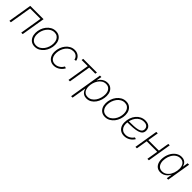

<svg xmlns="http://www.w3.org/2000/svg" viewBox="427 -2202 4062 4062"><g transform="rotate(45 2458.0 -170.5)"><path d="M523.9 -535.6 435.1 0H391.6L473.1 -494.1H163.1L81.1 0H37.6L126 -535.6Z M801.3 10.7Q741.7 10.7 698.2 -16.8Q654.8 -44.4 630.9 -93.8Q606.9 -143.1 606.9 -208Q606.9 -270.5 627.2 -330.3Q647.5 -390.1 685.1 -438.2Q722.7 -486.3 774.2 -515.1Q825.7 -543.9 888.2 -543.9Q947.8 -543.9 991.2 -516.4Q1034.7 -488.8 1058.3 -439.5Q1082 -390.1 1082 -325.2Q1082 -262.7 1061.8 -202.6Q1041.5 -142.6 1003.9 -94.5Q966.3 -46.4 914.8 -17.8Q863.3 10.7 801.3 10.7ZM802.2 -29.8Q856 -29.8 899.2 -55.7Q942.4 -81.5 973.6 -124.3Q1004.9 -167 1021.5 -219.2Q1038.1 -271.5 1038.1 -324.7Q1038.1 -377.4 1020.5 -417.5Q1002.9 -457.5 969.2 -480.2Q935.5 -502.9 887.2 -502.9Q835 -502.9 791.7 -477.8Q748.5 -452.6 717 -410.2Q685.5 -367.7 668.2 -315.2Q650.9 -262.7 650.9 -208Q650.9 -128.9 690.4 -79.3Q730 -29.8 802.2 -29.8Z M1368.2 9.3Q1306.6 9.3 1262.2 -20Q1217.8 -49.3 1194.8 -101.3Q1171.9 -153.3 1174.8 -221.2Q1176.8 -283.2 1198 -340.8Q1219.2 -398.4 1256.3 -444.3Q1293.5 -490.2 1343.8 -517.1Q1394 -543.9 1454.1 -543.9Q1497.1 -543.9 1529.8 -530Q1562.5 -516.1 1584.7 -494.1Q1606.9 -472.2 1619.1 -447Q1631.3 -421.9 1633.3 -399.4L1590.8 -390.6Q1589.4 -407.7 1580.3 -427Q1571.3 -446.3 1554.7 -463.6Q1538.1 -481 1512.9 -491.9Q1487.8 -502.9 1453.6 -502.9Q1401.4 -502.9 1359.1 -479Q1316.9 -455.1 1286.1 -414.3Q1255.4 -373.5 1237.8 -323Q1220.2 -272.5 1218.3 -219.2Q1215.8 -163.6 1232.7 -121.3Q1249.5 -79.1 1284.2 -55.4Q1318.8 -31.7 1369.1 -31.7Q1404.3 -31.7 1434.6 -43.2Q1464.8 -54.7 1488.3 -72.8Q1511.7 -90.8 1527.8 -110.8Q1543.9 -130.9 1551.3 -147.9L1592.3 -135.7Q1583 -112.8 1562.7 -87.6Q1542.5 -62.5 1513.4 -40.5Q1484.4 -18.6 1447.5 -4.6Q1410.6 9.3 1368.2 9.3Z M1805.7 0 1887.2 -494.1H1704.1L1710.9 -535.6H2121.1L2113.8 -494.1H1930.7L1849.1 0Z M2088.4 204.1 2210.9 -535.6H2253.9L2233.9 -415H2235.8Q2253.9 -451.7 2283.7 -480.7Q2313.5 -509.8 2352.1 -526.6Q2390.6 -543.5 2435.5 -543.5Q2492.2 -543.5 2533.2 -516.8Q2574.2 -490.2 2596.2 -442.6Q2618.2 -395 2618.2 -331.1Q2618.2 -269.5 2599.6 -209Q2581.1 -148.4 2546.1 -98.6Q2511.2 -48.8 2461.7 -19Q2412.1 10.7 2349.6 10.7Q2303.2 10.7 2270 -6.8Q2236.8 -24.4 2216.6 -54Q2196.3 -83.5 2189 -119.6H2185.5L2131.8 204.1ZM2346.2 -30.3Q2399.4 -30.3 2441.7 -56.6Q2483.9 -83 2513.7 -127Q2543.5 -170.9 2558.8 -223.9Q2574.2 -276.9 2574.2 -330.1Q2574.2 -408.2 2536.6 -455.6Q2499 -502.9 2430.7 -502.9Q2376.5 -502.9 2334.5 -476.6Q2292.5 -450.2 2263.2 -406.2Q2233.9 -362.3 2218.5 -309.1Q2203.1 -255.9 2203.1 -202.6Q2203.1 -125 2240.2 -77.6Q2277.3 -30.3 2346.2 -30.3Z M2903.8 10.7Q2844.2 10.7 2800.8 -16.8Q2757.3 -44.4 2733.4 -93.8Q2709.5 -143.1 2709.5 -208Q2709.5 -270.5 2729.7 -330.3Q2750 -390.1 2787.6 -438.2Q2825.2 -486.3 2876.7 -515.1Q2928.2 -543.9 2990.7 -543.9Q3050.3 -543.9 3093.8 -516.4Q3137.2 -488.8 3160.9 -439.5Q3184.6 -390.1 3184.6 -325.2Q3184.6 -262.7 3164.3 -202.6Q3144 -142.6 3106.4 -94.5Q3068.8 -46.4 3017.3 -17.8Q2965.8 10.7 2903.8 10.7ZM2904.8 -29.8Q2958.5 -29.8 3001.7 -55.7Q3044.9 -81.5 3076.2 -124.3Q3107.4 -167 3124 -219.2Q3140.6 -271.5 3140.6 -324.7Q3140.6 -377.4 3123 -417.5Q3105.5 -457.5 3071.8 -480.2Q3038.1 -502.9 2989.7 -502.9Q2937.5 -502.9 2894.3 -477.8Q2851.1 -452.6 2819.6 -410.2Q2788.1 -367.7 2770.8 -315.2Q2753.4 -262.7 2753.4 -208Q2753.4 -128.9 2793 -79.3Q2832.5 -29.8 2904.8 -29.8Z M3473.6 9.3Q3414.1 9.3 3369.6 -16.6Q3325.2 -42.5 3300.8 -90.1Q3276.4 -137.7 3276.4 -202.6Q3276.4 -274.4 3297.9 -336.7Q3319.3 -398.9 3358.4 -445.8Q3397.5 -492.7 3450.4 -518.8Q3503.4 -544.9 3566.4 -544.9Q3618.2 -544.9 3654.3 -527.6Q3690.4 -510.3 3709.2 -478.5Q3728 -446.8 3728 -404.3Q3728 -352.1 3700 -320.8Q3671.9 -289.6 3617.7 -273.2Q3563.5 -256.8 3485.6 -251.2Q3407.7 -245.6 3308.6 -245.6L3312.5 -283.2Q3402.8 -283.2 3472.4 -286.9Q3542 -290.5 3589.1 -302.5Q3636.2 -314.5 3660.4 -338.6Q3684.6 -362.8 3684.6 -403.8Q3684.6 -450.2 3653.6 -477.3Q3622.6 -504.4 3563.5 -504.4Q3506.8 -504.4 3461.4 -479.5Q3416 -454.6 3384.3 -412.1Q3352.5 -369.6 3335.7 -315.4Q3318.8 -261.2 3318.8 -202.1Q3318.8 -151.9 3336.9 -113.3Q3355 -74.7 3390.1 -53Q3425.3 -31.2 3475.6 -31.2Q3533.7 -31.2 3582.3 -59.8Q3630.9 -88.4 3658.7 -133.8L3699.2 -122.1Q3667 -64 3606.7 -27.3Q3546.4 9.3 3473.6 9.3Z M4229 -293.9 4222.2 -252H3881.8L3888.7 -293.9ZM3940.9 -535.6 3852.1 0H3808.6L3897 -535.6ZM4298.8 -535.6 4210.4 0H4166.5L4255.4 -535.6Z M4561.5 10.7Q4495.6 10.7 4451.9 -24.7Q4408.2 -60.1 4390.9 -122.8Q4373.5 -185.5 4386.7 -267.1Q4400.4 -348.6 4438.7 -410.9Q4477.1 -473.1 4532.7 -508.3Q4588.4 -543.5 4653.3 -543.5Q4699.2 -543.5 4732.2 -526.4Q4765.1 -509.3 4785.2 -480Q4805.2 -450.7 4811.5 -415H4814.5L4834.5 -535.6H4877.9L4789.6 0H4746.6L4766.1 -118.7H4762.2Q4743.2 -82.5 4713.4 -53.2Q4683.6 -23.9 4645.3 -6.6Q4606.9 10.7 4561.5 10.7ZM4571.8 -30.3Q4627.4 -30.3 4672.6 -60.5Q4717.8 -90.8 4748.5 -144.3Q4779.3 -197.8 4791 -267.1Q4802.2 -336.4 4789.6 -389.6Q4776.9 -442.9 4741.9 -472.9Q4707 -502.9 4651.9 -502.9Q4596.7 -502.9 4550.8 -472.7Q4504.9 -442.4 4473.6 -389.2Q4442.4 -335.9 4431.2 -267.1Q4419.9 -198.2 4433.1 -144.8Q4446.3 -91.3 4481.7 -60.8Q4517.1 -30.3 4571.8 -30.3Z"/></g></svg>

Font: Inter 20pt ExtraLight
Style: Italic
Weight: 250
Italic angle: -9.3988°
Version: Version 4.001;git-66647c0bb